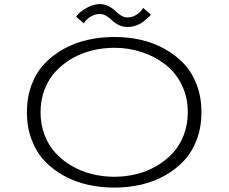

<svg xmlns="http://www.w3.org/2000/svg" viewBox="-20 -882 1090 914"><path d="M587 -753.5Q564 -753.5 544.8 -763.2Q525.5 -773 514 -784.5Q502.5 -796 487 -805.8Q471.5 -815.5 455 -815.5Q433 -815.5 414 -804.2Q395 -793 387 -782L379 -771L342 -802.5Q345 -807.5 358 -820.2Q371 -833 399 -847.8Q427 -862.5 455 -862.5Q478 -862.5 497.2 -852.5Q516.5 -842.5 528 -830.8Q539.5 -819 555 -809Q570.5 -799 587 -799Q609 -799 627.5 -810.5Q646 -822 654 -833L661.5 -844.5L698.5 -812Q693.5 -806 687 -799.8Q680.5 -793.5 665.2 -781.2Q650 -769 629.5 -761.2Q609 -753.5 587 -753.5ZM524.5 11Q458 11 397.2 -2.8Q336.5 -16.5 283.5 -45.8Q230.5 -75 191.5 -116.8Q152.5 -158.5 130.2 -217.8Q108 -277 108 -348Q108 -418.5 130.2 -477.8Q152.5 -537 191.5 -578.5Q230.5 -620 283.5 -649.2Q336.5 -678.5 397.2 -692.2Q458 -706 524.5 -706Q590.5 -706 650.8 -692.2Q711 -678.5 763.8 -649.2Q816.5 -620 855.5 -578.5Q894.5 -537 916.8 -477.8Q939 -418.5 939 -348Q939 -277 916.8 -217.8Q894.5 -158.5 855.5 -116.8Q816.5 -75 763.8 -45.8Q711 -16.5 650.8 -2.8Q590.5 11 524.5 11ZM524.5 -40.5Q578 -40.5 628.8 -53Q679.5 -65.5 724 -91.2Q768.5 -117 802 -153Q835.5 -189 854.8 -239.2Q874 -289.5 874 -348Q874 -420 844.5 -479.2Q815 -538.5 765.5 -576.2Q716 -614 654 -634.2Q592 -654.5 524.5 -654.5Q470.5 -654.5 419.2 -642Q368 -629.5 323.2 -603.8Q278.5 -578 245 -542Q211.5 -506 192.2 -456Q173 -406 173 -348Q173 -289.5 192.2 -239.2Q211.5 -189 245 -153Q278.5 -117 323.2 -91.2Q368 -65.5 419.2 -53Q470.5 -40.5 524.5 -40.5Z"/></svg>

Font: League Mono Extended UltraLight
Style: Regular
Weight: 200
Width: 9
Designer: Tyler Finck
Foundry: The League of Moveable Type / Tyler Finck
Version: Version 2.210